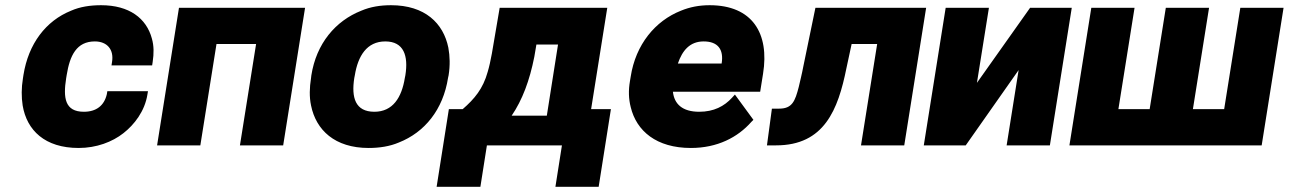

<svg xmlns="http://www.w3.org/2000/svg" viewBox="-20 -558 4947 737"><path d="M68 -257C62 -221 62 -185 67 -153C83 -58 152 10 282 10C350 10 411 -13 454 -47C495 -79 536 -131 546 -196L548 -208H392L390 -196C380 -153 350 -129 302 -129C229 -129 222 -182 234 -258L236 -270C248 -345 274 -399 344 -399C391 -399 418 -368 410 -320L408 -307H564L566 -320C571 -353 571 -382 563 -410C542 -488 476 -538 368 -538C326 -538 287 -532 253 -517C156 -478 89 -390 70 -270Z M583 0H749L811 -389H963L901 0H1067L1151 -528H667Z M1174 -259C1168 -221 1167 -186 1174 -153C1193 -59 1265 10 1395 10C1436 10 1476 4 1511 -11C1610 -50 1681 -137 1700 -260L1702 -269C1708 -307 1707 -342 1701 -375C1682 -469 1611 -538 1481 -538C1440 -538 1402 -532 1367 -517C1268 -478 1194 -391 1175 -268ZM1340 -259 1342 -269C1354 -343 1388 -399 1459 -399C1530 -399 1548 -344 1536 -269L1534 -259C1522 -184 1488 -129 1417 -129C1344 -129 1328 -183 1340 -259Z M1703 -139 1656 159H1824L1849 0H2137L2112 159H2278L2325 -139H2249L2311 -528H1898L1868 -352C1863 -325 1858 -302 1852 -282C1834 -217 1801 -178 1756 -139ZM1944 -114C1985 -174 2013 -249 2031 -340L2039 -387H2122L2079 -114Z M2398 -246C2392 -211 2393 -178 2401 -147C2423 -55 2500 10 2632 10C2734 10 2812 -31 2864 -90L2872 -98L2801 -195L2790 -183C2760 -150 2720 -129 2664 -129C2599 -129 2568 -159 2563 -206H2898L2909 -275C2934 -430 2868 -538 2704 -538C2664 -538 2628 -531 2594 -517C2495 -478 2420 -387 2401 -264ZM2582 -314C2599 -364 2628 -399 2681 -399C2735 -399 2759 -369 2750 -314Z M2943 -141 2924 0H2959C3144 0 3197 -137 3229 -296L3249 -389H3347L3285 0H3451L3535 -528H3110L3064 -305C3058 -273 3051 -246 3046 -224C3032 -170 3021 -141 2971 -141Z M3526 0H3687L3890 -289L3844 0H4010L4094 -528H3934L3730 -240L3776 -528H3610Z M4085 0H4823L4907 -528H4741L4679 -139H4559L4621 -528H4455L4393 -139H4273L4335 -528H4169Z"/></svg>

Font: Asimov Pro
Style: UltObl
Weight: 900
Designer: Google
Version: Version 2.000980; 2014